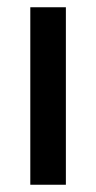

<svg xmlns="http://www.w3.org/2000/svg" viewBox="-20 -509 264 529"><path d="M63.5 0V-489H161.5V0Z"/></svg>

Font: Anek Gurmukhi Medium
Style: Regular
Weight: 500
Designer: Sarang Kulkarni (Gurmukhi), Yesha Goshar (Latin)
Foundry: Ek Type
Version: Version 1.003